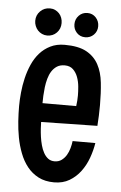

<svg xmlns="http://www.w3.org/2000/svg" viewBox="-49 -674 449 715"><g transform="rotate(5 175.5 -316.0)"><path d="M325.7 -295.9Q325.7 -255.9 322.8 -217.8L112.8 -213.9Q112.8 -203.6 113.8 -189.2Q114.7 -174.8 116.9 -158.9Q119.1 -143.1 123.3 -127.7Q127.4 -112.3 134.3 -99.9Q141.1 -87.4 151.1 -79.8Q161.1 -72.3 175.3 -72.3Q190.4 -72.3 201.4 -80.3Q212.4 -88.4 219.5 -100.3Q226.6 -112.3 230.5 -126.5Q234.4 -140.6 235.8 -153.3H320.8Q316.4 -125.5 306.2 -97.2Q295.9 -68.8 278.8 -45.9Q261.7 -22.9 237.3 -8.5Q212.9 5.9 180.2 5.9Q146 5.9 121.3 -7.1Q96.7 -20 79.6 -41.5Q62.5 -63 51.8 -91.1Q41 -119.1 35.4 -149.2Q29.8 -179.2 27.8 -209.5Q25.9 -239.7 25.9 -265.6Q25.9 -289.1 28.6 -316.4Q31.2 -343.8 37.6 -370.6Q43.9 -397.5 54.9 -422.4Q65.9 -447.3 82.5 -466.1Q99.1 -484.9 122.1 -496.3Q145 -507.8 175.3 -507.8Q227.1 -507.8 256.8 -491.5Q286.6 -475.1 302 -446.5Q317.4 -418 321.5 -379.2Q325.7 -340.3 325.7 -295.9ZM240.7 -324.2Q240.7 -338.9 239 -357.4Q237.3 -376 231.2 -392.6Q225.1 -409.2 213.4 -420.4Q201.7 -431.6 182.1 -431.6Q165 -431.6 153.3 -424.1Q141.6 -416.5 133.8 -404.3Q126 -392.1 121.6 -376.2Q117.2 -360.4 115.2 -344Q113.3 -327.6 112.5 -312Q111.8 -296.4 111.8 -284.2H237.8Q240.7 -304.7 240.7 -324.2ZM293.5 -587.4Q293.5 -568.4 280.5 -555.4Q267.6 -542.5 248.5 -542.5Q229.5 -542.5 217 -555.7Q204.6 -568.8 204.6 -587.4Q204.6 -606.4 217.5 -619.9Q230.5 -633.3 249.5 -633.3Q268.6 -633.3 281 -619.9Q293.5 -606.4 293.5 -587.4ZM156.7 -587.4Q156.7 -565.9 142.6 -551.3Q128.4 -536.6 106.9 -536.6Q96.7 -536.6 87.6 -540.8Q78.6 -544.9 72 -552Q65.4 -559.1 61.8 -568.4Q58.1 -577.6 58.1 -587.4Q58.1 -608.9 72.8 -623.5Q87.4 -638.2 108.9 -638.2Q119.6 -638.2 128.4 -634Q137.2 -629.9 143.6 -623Q149.9 -616.2 153.3 -606.9Q156.7 -597.7 156.7 -587.4Z"/></g></svg>

Font: Maiden Orange
Style: Regular
Weight: 400
Designer: Astigmatic (AOETI)
Foundry: Astigmatic (AOETI)
Version: Version 1.000